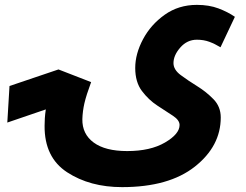

<svg xmlns="http://www.w3.org/2000/svg" viewBox="-20 -580 1010 788"><path d="M886 -98Q886 -142 856.5 -172.5Q827 -203 789 -226.5Q751 -250 721.5 -272Q692 -294 692 -321Q692 -353 720 -385Q748 -417 788 -417Q816 -417 839 -408.5Q862 -400 885 -386L944 -511Q915 -531 876.5 -545.5Q838 -560 788 -560Q713 -560 656 -519.5Q599 -479 567 -419Q535 -359 535 -301Q535 -243 562.5 -206.5Q590 -170 626 -146.5Q662 -123 689.5 -105Q717 -87 717 -67Q717 -30 657 5Q597 40 502 40Q412 40 364.5 5Q317 -30 318 -91Q319 -124 326.5 -156.5Q334 -189 354 -243L220 -295L19 -227L10 -77L168 -131Q165 -111 164 -94.5Q163 -78 163 -64Q162 66 255.5 127Q349 188 481 188Q673 188 779.5 104Q886 20 886 -98Z"/></svg>

Font: Noto Sans Arabic Condensed Extra
Style: Regular
Weight: 800
Width: 3
Designer: Nadine Chahine - Monotype Design Team
Foundry: Monotype Imaging Inc.
Version: Version 1.902